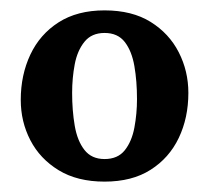

<svg xmlns="http://www.w3.org/2000/svg" viewBox="-20 -822 403 370"><path d="M20 -629.5Q20 -677.5 38.5 -716.8Q57 -756 93 -779Q129 -802 181.5 -802Q234.5 -802 270.2 -779.8Q306 -757.5 324.5 -721.2Q343 -685 343 -643Q343 -595 324.5 -556.2Q306 -517.5 270.2 -494.8Q234.5 -472 181.5 -472Q129 -472 93 -494Q57 -516 38.5 -551.8Q20 -587.5 20 -629.5ZM119 -643Q119 -609 124 -579.8Q129 -550.5 142.8 -533Q156.5 -515.5 181.5 -515.5Q207 -515.5 220.5 -532.5Q234 -549.5 239 -576.2Q244 -603 244 -631Q244 -665.5 239 -694.5Q234 -723.5 220.5 -741Q207 -758.5 181.5 -758.5Q156.5 -758.5 142.8 -741.5Q129 -724.5 124 -698Q119 -671.5 119 -643Z"/></svg>

Font: Besley* Narrow
Style: Bold
Weight: 700
Width: 4
Designer: Owen Earl
Foundry: indestructible type*
Version: Version 3.000; ttfautohint (v1.8.3)